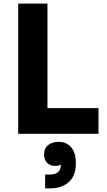

<svg xmlns="http://www.w3.org/2000/svg" viewBox="-20 -750 598 1076"><path d="M82 -730H246V-144H532V0H82ZM233 228H260Q321 228 321 173Q307 180 290 180Q262 180 244.5 163Q227 146 227 116Q227 81 250 63Q273 45 308 45Q353 45 379 75.5Q405 106 405 161V167Q405 235 365.5 270.5Q326 306 258 306H233Z"/></svg>

Font: Sora-SIA
Style: Bold
Weight: 700
Designer: Jonathan Barnbrook, Julián Moncada
Foundry: Barnbrook Fonts
Version: Version 2.000